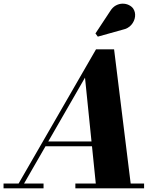

<svg xmlns="http://www.w3.org/2000/svg" viewBox="-68 -1036 882 1056"><path d="M19 0 460 -764.5H559.5L654 0H461.5L399.5 -609L49 0ZM-48.5 0V-26.5H171.5V0ZM346.5 0V-26.5H724.5V0ZM181 -231.5V-258H511V-231.5ZM470 -834.5 457 -852 537.5 -974Q551 -996 569 -1005.8Q587 -1015.5 605.8 -1015.8Q624.5 -1016 640.2 -1008.5Q656 -1001 664.5 -989Q677.5 -969.5 674.8 -944.8Q672 -920 654.5 -899.5Q637 -879 606 -872.5Z"/></svg>

Font: Bodoni Moda 9pt ExtraBold
Style: Italic
Weight: 800
Italic angle: -13°
Designer: Owen Earl
Foundry: indestructible type
Version: Version 2.004